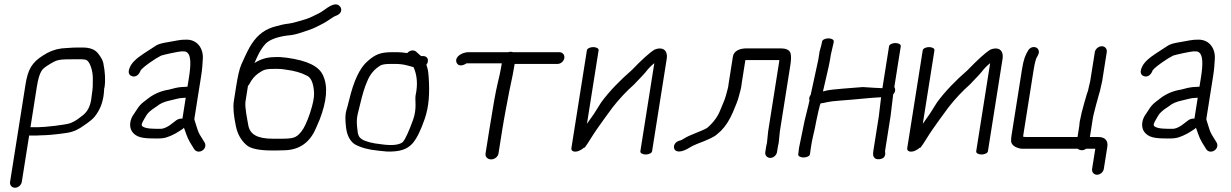

<svg xmlns="http://www.w3.org/2000/svg" viewBox="-20 -710 5779 901"><path d="M153.5 -306.5C159 -341.1 166.8 -364.6 174.2 -375.9L174.7 -376.7L175.2 -377.5C177.7 -382.7 186.3 -391.8 202.9 -402.5C251.2 -431.9 246 -432 352.1 -432C371.8 -432 382.3 -430.1 385.3 -428.6C402.6 -420.2 415.7 -376.8 415.6 -343.6C415.4 -312.9 416.9 -302.2 409.8 -257.5L409.7 -257.1L409.7 -256.6C406 -214.4 391.5 -186.3 368 -168.5C347.6 -152.9 333.5 -140.7 309.3 -131.8C286.5 -123.8 189.4 -113 158.4 -113H126.4C125.2 -113 124 -112.9 122.9 -112.8ZM120.2 -74H152.2C157.9 -74 162.8 -74.2 169.1 -74.9C200 -75 244.9 -79 295.4 -86.7C325.5 -91.5 349.7 -103.1 376 -122.8C398.5 -138 415.3 -151.2 424.8 -163.2C476.6 -228.6 465.4 -298.2 470.2 -298.2C475.6 -331.9 473.6 -370.3 464.9 -413.7C462.1 -427.4 453.9 -441.8 441 -458.2C426.3 -477.9 401.9 -487 368.1 -487H343.5C331.3 -487 316.1 -486.3 297.6 -484.9L269.8 -482.9L269.3 -482.9C237.2 -478.7 209.9 -467.8 183.6 -450.8C129.8 -417.1 111.1 -385.6 99.5 -312.3L27.3 143.5C24.9 158.5 35.4 171 50.4 171C65.4 171 79.9 158.5 82.3 143.5L116.8 -74.2C117.9 -74 119 -74 120.2 -74Z M808.3 -146.3 808 -146.1 796.7 -137.5 796.3 -137.2C769.2 -114.2 748.2 -105.5 733.5 -105.5H712.5C670.8 -105.5 651.6 -112.4 646.7 -119.2L646.5 -119.5L646.2 -119.8C640.9 -126.2 653.4 -145.8 667.3 -169.1C672.1 -177.2 681 -186.3 695.9 -197.6C702.2 -201.5 711.2 -207.4 717.5 -212.2L718 -212.6L718.5 -213C730.7 -223.7 751.1 -233.1 781.5 -239.4C800.2 -243.2 821.4 -250.5 838.1 -250.5H838.7L851.6 -251.4L836.1 -153.3C827.3 -154.3 816.7 -152.1 808.3 -146.3ZM844.6 -106.7C862 -59.7 858.2 -62.4 890.7 -11C899.2 3.3 917 5 930 -3.9C942.9 -12.2 948 -28.7 939.6 -42.2C929.4 -58.4 927.2 -62.7 918 -77.3C908.9 -91.7 903.9 -111.8 897.6 -131.5L892.6 -147.3C892 -149.3 891.9 -151.2 892.2 -153.3L923.2 -348.9C929.7 -389.9 929.7 -401.4 931.8 -433.7C935 -480.6 907.9 -524 855.1 -524C821.4 -524 813.6 -519.5 772.9 -513.1C744.9 -508.7 725.2 -504.2 713.1 -496.7C694.6 -484.9 675 -471.9 655.9 -459.6C620.3 -436.2 596.7 -414.9 588.3 -391.4C584.3 -382 581.4 -370.3 587.3 -361.2C590.5 -356.2 595.7 -353.3 601.1 -351.9C619.7 -347 634.2 -362.3 639.7 -379.3C644.4 -387 668 -407.6 711 -434.8C722 -441 729.2 -445.1 735.7 -448.9C744.6 -452.7 819.8 -469 832.4 -469C842 -469 849.1 -468.6 850.2 -468.1L850.8 -467.9C878.7 -458.3 876.1 -406.1 866.8 -347.1L859.8 -303.1C859.8 -303.1 857.6 -303 856.7 -303L843.3 -302.1C827.4 -302 807.9 -299 789.9 -293.8L772.9 -289.4C740 -284.5 706.6 -271.4 679.4 -251.2C674.4 -247.1 666.3 -240.9 655.4 -232.8C642.8 -223.4 632.2 -211.8 623.8 -198.4C616.4 -186.5 611 -178.3 608.2 -174.7C588.2 -148.4 584.4 -112.1 601.4 -90.4C620.8 -65.4 649.3 -60.3 704.1 -60.3H726.9C735.8 -60.3 745.2 -61.4 755.1 -63.6L756 -63.7L756.8 -64C795.7 -76 814.4 -90 837.4 -105L838 -105.5L843.3 -110.4C843.7 -109.1 844.2 -107.9 844.6 -106.7Z M1150.4 -316C1161.5 -337.5 1175.1 -353.5 1190.9 -364.8C1218.2 -384.3 1227.4 -387 1275.5 -387C1292.9 -387 1307.4 -385.8 1318.9 -383.6L1319.4 -383.5L1319.9 -383.4C1361.6 -378.1 1394.9 -368.6 1419.3 -355.2L1419.9 -354.8L1420.6 -354.6C1438.3 -346.7 1451.4 -322.1 1453.8 -274.5C1454.9 -253.5 1448.8 -221.6 1434.8 -179.6C1420.8 -137.6 1406.8 -108.5 1394.6 -93.3C1368.8 -61.3 1356.6 -59 1290.2 -59H1260.4C1185.8 -59 1152 -80.7 1145 -123.2C1140.7 -149.5 1127.8 -206.8 1132.1 -234.2L1143.7 -307.2C1150.3 -313.4 1150 -316.1 1150.4 -316ZM1184.7 -438.1C1197.8 -467.3 1211.9 -489.5 1226.3 -504.8C1247 -526.4 1291.9 -540.3 1342.1 -544.8C1371.5 -547.5 1412.8 -564 1432.9 -570.2C1455.4 -577.6 1479.5 -591.6 1495.5 -599.3C1511.4 -607 1545.3 -632 1551.8 -634.2C1564.4 -637.8 1584.7 -648.8 1581 -668.4C1579.7 -675.1 1575.7 -680.3 1570.2 -684.6C1552.9 -698.2 1526 -681.6 1498.2 -661.1C1490.3 -655.3 1482.8 -650.7 1476 -647.3C1460.5 -639.7 1431.4 -624.7 1416.1 -620.4C1395.7 -614.8 1354.9 -601 1335 -599.2C1311.5 -597 1297.8 -592.2 1277.9 -587.5C1226.3 -574.7 1191.4 -550.1 1160.5 -503.2C1149.4 -486.8 1133.9 -455.4 1112.4 -407C1103.5 -387 1095.9 -353 1087.9 -302.5L1077.4 -235.9C1072.8 -207 1076.4 -167.8 1087.2 -116.7C1094.9 -80.1 1111.9 -50.3 1138.2 -28C1156.8 -12.2 1198.8 -4 1251.7 -4H1281.5C1293.3 -4 1306.2 -4.3 1320.2 -5C1388.9 -8.2 1436.1 -44.9 1462.9 -109.1C1469.3 -124.4 1475.1 -137.7 1480.1 -148.9L1480.3 -149.3L1480.4 -149.6C1513.1 -235.3 1519.8 -303.2 1496.6 -354.6C1477.9 -398.8 1423.5 -425.8 1325 -439.2C1304.7 -442 1287.4 -443 1269 -442C1233.7 -441.8 1202.8 -432.8 1174.1 -414.1C1176.5 -419.8 1180.8 -429.5 1184.7 -438.1Z M1930.5 -263.8C1925.7 -241.5 1938.2 -202 1918 -146.4C1898.2 -91.5 1881.5 -56.8 1871.5 -44.8C1858.9 -31.6 1825.7 -25 1771.3 -32.7L1770.7 -32.8L1770 -32.9C1726.9 -37.3 1695 -45.7 1677 -57.3C1665.5 -64.9 1658.6 -77.9 1657.5 -99.1L1657.4 -99.5L1657.4 -99.9C1650.1 -157.4 1657.3 -167 1670.1 -221.5C1681 -267.8 1691.6 -302.3 1702.3 -326.3C1716.1 -361.2 1736.5 -385.8 1766.2 -403.2C1773.5 -406.9 1787.7 -410 1809.2 -410H1835.2C1854.7 -410 1873.6 -407.7 1891 -403C1900.6 -400 1913.7 -397.3 1920.7 -394.8C1937.4 -357.6 1941.3 -313.7 1930.5 -263.8ZM1706.7 -424.4C1668 -392.4 1639.7 -329.8 1617.9 -238.7C1614 -222.5 1609.8 -206.7 1605.2 -191.5C1599.6 -173 1599.7 -147.2 1603.8 -112.5C1608 -76.7 1620.9 -49.6 1643.9 -33.5L1644.4 -33.1L1644.9 -32.9C1672.7 -17.6 1707.3 -7.6 1754.3 -3.1L1794.2 1L1794.6 1C1856.4 3 1888.8 -8.8 1914.2 -35.1C1935.5 -58.8 1953.9 -96.9 1972.8 -151.3C1993.4 -210.5 1996.6 -273.4 1991.8 -345.9C1989.7 -378.3 1986.8 -389.4 1980.8 -405.7C1983.2 -408.6 1986.9 -415.6 1987.7 -421C1988.8 -427.7 1988 -435.2 1982.8 -440.5C1978 -445.4 1971 -447 1964.3 -447H1955.9C1953.5 -448.9 1948.8 -452.9 1943 -458.2L1933.3 -467.3C1921.9 -477 1903.4 -475.1 1890.9 -460.9C1873.7 -463.4 1858.8 -465 1848.2 -465L1817.9 -465C1765.6 -465 1740.5 -454 1706.7 -424.4Z M2319.2 10.5 2336.6 -99C2346.8 -163.2 2359.1 -224.7 2369.9 -281.8C2377.7 -322.3 2385.1 -349.4 2391.1 -387.3C2392.5 -396.2 2393.6 -402.5 2395.1 -410H2596.4C2611.5 -410 2625.9 -422.5 2628.3 -437.5C2630.7 -452.5 2620.2 -465 2605.1 -465H2387.7C2383.9 -466.2 2380.5 -467 2376.7 -467C2372.6 -467 2369 -466.4 2364.6 -465H2176.1C2163.2 -465 2124.4 -455 2120.7 -428.3C2120 -423.5 2121.1 -418.7 2123.3 -414.6C2137 -390 2167.2 -411.8 2169.1 -412.7H2334.8C2333.8 -407.6 2332.1 -398.3 2330.8 -389.9C2328.6 -376.3 2323.3 -351.5 2314.7 -316C2305.9 -279.6 2293.1 -207.8 2276 -99.7L2258.5 10.5C2256.2 25.5 2267.9 38 2284.5 38C2301.1 38 2316.9 25.5 2319.2 10.5Z M2734.1 -474 2661.4 -15C2660.3 -8.5 2662.9 1.9 2680.9 1.6C2691.9 1.3 2701.7 -4 2712.9 -11C2715.3 -13.1 2717.3 -14.8 2719 -16C2719 -16 2721.6 -17.6 2721.6 -17.6C2721.6 -17.6 2722.8 -16 2722.8 -16C2731.6 -27.5 2740.4 -40.5 2749.2 -55C2768.5 -86.5 2790.6 -118.3 2814.9 -151.6L2855.2 -206.6C2886.5 -246.5 2919.7 -281.9 2954.5 -312.6C2987.9 -346.7 3005.4 -366.3 3011 -373.1L3011.2 -373.4L3011.5 -374.1C3023.6 -389.4 3035.3 -401.4 3050.5 -413.6L2985 0C2983.7 8.2 2995.1 15 3010.1 15C3025.2 15 3038.7 8.2 3040 0L3108.9 -435C3111.9 -454 3107.5 -482.7 3076.2 -482.7C3068.9 -482.7 3061.4 -481 3053.9 -478C3053.9 -478 3053.4 -477.7 3053.4 -477.7C3053.4 -477.7 3052.9 -478 3052.9 -478C3023 -459.2 2990.8 -428.2 2944.3 -380.6C2889.2 -332.8 2840.1 -282.3 2801.8 -230.5L2767.1 -175.5C2755.5 -159.3 2745 -144.4 2734.4 -129L2789.1 -474C2790.4 -482.2 2779 -489 2764 -489C2748.9 -489 2735.4 -482.2 2734.1 -474Z M3626.3 3.5 3630.7 -24C3631.3 -27.9 3632.3 -32.5 3633.8 -37.9L3634.1 -38.8L3639.8 -94.5L3688.2 -399.7C3692.4 -426.4 3693.6 -445.5 3690.1 -458.8C3685.5 -477.5 3665.7 -483 3642.9 -483H3483.8C3452.2 -483 3423.6 -471.8 3419.3 -444.5L3399.3 -318.1L3399.2 -317.6C3398.2 -300 3391.9 -283.8 3386.7 -262.4C3381.5 -241.3 3367.6 -213.2 3359.6 -192.1C3348 -162.6 3328.2 -135.6 3300 -111C3296.5 -107.9 3278.2 -98.7 3250.1 -87.8C3221.4 -76.6 3201.7 -67.7 3189.3 -59.4C3179.9 -53.2 3173.1 -50.5 3169.5 -50.1L3168.4 -49.9L3167.3 -49.6C3152 -45 3141.2 -32.2 3142.8 -17.5C3144.9 2.2 3165.8 2.4 3177.9 -0.4C3192 -3.7 3205.7 -10.8 3213.4 -15.9C3222.3 -21.7 3234.6 -27.9 3250 -34.2C3298.9 -52.8 3330 -66.1 3344.6 -79.6C3351 -85.5 3357.1 -90.8 3362.8 -95.7L3363.4 -96.2L3363.9 -96.7C3385.7 -118.8 3403.8 -147.6 3419 -182.7C3433.9 -217.2 3443 -241 3446.6 -255.7C3451.8 -277.2 3458.6 -294.4 3460.5 -318.4L3477.8 -428H3634.2C3635.2 -428 3635.7 -428 3637.1 -427.9C3637.1 -427.8 3637.1 -426.3 3637 -424.1L3584.7 -93.5L3579.2 -40.2C3578 -35.8 3576.3 -28.3 3575.7 -23.9L3571.3 3.5C3568.9 18.5 3579.4 31 3594.5 31C3609.5 31 3623.9 18.5 3626.3 3.5Z M3867.5 -530C3852.4 -530 3838.9 -523.2 3837.6 -515L3836.6 -509C3833.4 -488.6 3825.7 -476 3823.5 -451.6L3820.2 -430.6L3784.3 -265.3C3782.1 -262.3 3778.6 -256.3 3777.8 -251C3777.1 -246.7 3777 -244.1 3778.7 -238.6C3775.1 -219.4 3759.8 -162.6 3755.9 -144.3L3729.3 -14.7L3729.3 -14C3728.4 -4.4 3727.6 2.7 3726.9 7L3725.8 14C3724.5 22.5 3735.9 29 3750.9 29C3765.9 29 3779.5 22.5 3780.8 14L3781.9 7C3782.8 1.3 3783.8 -6.1 3785 -15.4C3789.9 -55.8 3803.3 -97.3 3810.6 -142.5C3812.1 -148.8 3827.4 -224.8 3831.4 -225C3838.8 -225.5 3848.2 -227.3 3861 -230.5C3871.9 -233.2 3893.5 -236 3926.6 -238.3C3960.4 -240.7 4001.9 -244.3 4051.3 -249.1C4070.7 -251.2 4093.7 -252.3 4114.7 -253.6L4104 -163.8L4078.2 -1C4075.8 14.3 4076.5 28 4089.5 35C4102.1 40 4117.8 36.8 4126.9 29.5C4138.3 17.3 4132.8 1.7 4133.2 -1L4159.2 -165.2L4171.5 -266.9C4180.1 -275.9 4184.4 -290.2 4176.8 -301.5L4207.1 -493C4208.4 -501.2 4197 -508 4182 -508C4166.9 -508 4153.4 -501.2 4152.1 -493L4120.9 -296.2C4092.6 -297.5 4074.1 -298.1 4028.9 -301.5C3975.4 -296.4 3884.4 -291.9 3856 -284.4C3850.2 -282.9 3847.3 -282.1 3841.9 -281C3850.1 -320.6 3869.4 -394.1 3875.3 -431L3878.7 -452.6L3891.4 -507.6L3892.6 -515C3893.9 -523.2 3882.5 -530 3867.5 -530Z M4310.1 -474 4237.4 -15C4236.3 -8.5 4238.9 1.9 4256.9 1.6C4267.9 1.3 4277.7 -4 4288.9 -11C4291.3 -13.1 4293.3 -14.8 4295 -16C4295 -16 4297.6 -17.6 4297.6 -17.6C4297.6 -17.6 4298.8 -16 4298.8 -16C4307.6 -27.5 4316.4 -40.5 4325.2 -55C4344.5 -86.5 4366.6 -118.3 4390.9 -151.6L4431.2 -206.6C4462.5 -246.5 4495.7 -281.9 4530.5 -312.6C4563.9 -346.7 4581.4 -366.3 4587 -373.1L4587.2 -373.4L4587.5 -374.1C4599.6 -389.4 4611.3 -401.4 4626.5 -413.6L4561 0C4559.7 8.2 4571.1 15 4586.1 15C4601.2 15 4614.7 8.2 4616 0L4684.9 -435C4687.9 -454 4683.5 -482.7 4652.2 -482.7C4644.9 -482.7 4637.4 -481 4629.9 -478C4629.9 -478 4629.4 -477.7 4629.4 -477.7C4629.4 -477.7 4628.9 -478 4628.9 -478C4599 -459.2 4566.8 -428.2 4520.3 -380.6C4465.2 -332.8 4416.1 -282.3 4377.8 -230.5L4343.1 -175.5C4331.5 -159.3 4321 -144.4 4310.4 -129L4365.1 -474C4366.4 -482.2 4355 -489 4340 -489C4324.9 -489 4311.4 -482.2 4310.1 -474Z M4830.7 -383.3C4835.8 -415.6 4842 -435.9 4845.2 -440.8C4851.4 -450.8 4856.6 -460.3 4854.9 -470.5C4852.1 -486.3 4835.9 -492.6 4821.7 -487.5C4815.2 -485.2 4808.6 -479.9 4805 -473.4C4792.3 -453.1 4783.6 -432.9 4776 -385.3L4726.6 -73.2C4725.3 -64.9 4724.7 -56.7 4724.8 -48.5C4725.3 -23.9 4757.6 -13.5 4774.3 -12.1L4774.8 -12H5037.4C5041.5 -8.3 5049.4 -5 5056.8 -5C5063.3 -5 5069.3 -6.5 5076.4 -12H5119.9L5104.9 82.5C5102.6 97.5 5113 110 5128.1 110C5143.1 110 5157.6 97.5 5159.9 82.5L5176 -19.1C5181.7 -49 5165.9 -67 5135.1 -67H5094.6L5102.7 -118.3C5105.3 -134.3 5108.7 -161.9 5112.9 -176.3L5118.2 -197.3C5121.7 -212.3 5126.5 -228.5 5130.3 -242.2L5135.1 -260.1C5138.2 -271.6 5142.8 -283.9 5145.4 -299.5L5152.1 -328.7L5173.7 -465.5C5176.1 -480.5 5165.6 -493 5150.6 -493C5135.5 -493 5120.1 -480.5 5117.7 -465.5L5096.1 -329.4L5089.3 -300.3L5089.2 -299.9C5087.7 -290.2 5084.6 -279.3 5079.8 -267.4L5079.6 -266.8L5074.4 -248.5C5070.4 -234.8 5065 -217.1 5061.2 -201.1L5055.6 -180.2L5046.6 -137.8L5046.5 -137C5046.2 -130.4 5045.6 -124.2 5044.6 -118.3L5036.5 -67H4803.1C4790.4 -67 4783.2 -67.6 4781.9 -68.2C4781.8 -68.6 4781.2 -70.8 4782 -75.9Z M5557.3 -146.3 5557 -146.1 5545.7 -137.5 5545.3 -137.2C5518.2 -114.2 5497.2 -105.5 5482.5 -105.5H5461.5C5419.8 -105.5 5400.6 -112.4 5395.7 -119.2L5395.5 -119.5L5395.2 -119.8C5389.9 -126.2 5402.4 -145.8 5416.3 -169.1C5421.1 -177.2 5430 -186.3 5444.9 -197.6C5451.2 -201.5 5460.2 -207.4 5466.5 -212.2L5467 -212.6L5467.5 -213C5479.7 -223.7 5500.1 -233.1 5530.5 -239.4C5549.2 -243.2 5570.4 -250.5 5587.1 -250.5H5587.7L5600.6 -251.4L5585.1 -153.3C5576.3 -154.3 5565.7 -152.1 5557.3 -146.3ZM5593.6 -106.7C5611 -59.7 5607.2 -62.4 5639.7 -11C5648.2 3.3 5666 5 5679 -3.9C5691.9 -12.2 5697 -28.7 5688.6 -42.2C5678.4 -58.4 5676.2 -62.7 5667 -77.3C5657.9 -91.7 5652.9 -111.8 5646.6 -131.5L5641.6 -147.3C5641 -149.3 5640.9 -151.2 5641.2 -153.3L5672.2 -348.9C5678.7 -389.9 5678.7 -401.4 5680.8 -433.7C5684 -480.6 5656.9 -524 5604.1 -524C5570.4 -524 5562.6 -519.5 5521.9 -513.1C5493.9 -508.7 5474.2 -504.2 5462.1 -496.7C5443.6 -484.9 5424 -471.9 5404.9 -459.6C5369.3 -436.2 5345.7 -414.9 5337.3 -391.4C5333.3 -382 5330.4 -370.3 5336.3 -361.2C5339.5 -356.2 5344.7 -353.3 5350.1 -351.9C5368.7 -347 5383.2 -362.3 5388.7 -379.3C5393.4 -387 5417 -407.6 5460 -434.8C5471 -441 5478.2 -445.1 5484.7 -448.9C5493.6 -452.7 5568.8 -469 5581.4 -469C5591 -469 5598.1 -468.6 5599.2 -468.1L5599.8 -467.9C5627.7 -458.3 5625.1 -406.1 5615.8 -347.1L5608.8 -303.1C5608.8 -303.1 5606.6 -303 5605.7 -303L5592.3 -302.1C5576.4 -302 5556.9 -299 5538.9 -293.8L5521.9 -289.4C5489 -284.5 5455.6 -271.4 5428.4 -251.2C5423.4 -247.1 5415.3 -240.9 5404.4 -232.8C5391.8 -223.4 5381.2 -211.8 5372.8 -198.4C5365.4 -186.5 5360 -178.3 5357.2 -174.7C5337.2 -148.4 5333.4 -112.1 5350.4 -90.4C5369.8 -65.4 5398.3 -60.3 5453.1 -60.3H5475.9C5484.8 -60.3 5494.2 -61.4 5504.1 -63.6L5505 -63.7L5505.8 -64C5544.7 -76 5563.4 -90 5586.4 -105L5587 -105.5L5592.3 -110.4C5592.7 -109.1 5593.2 -107.9 5593.6 -106.7Z"/></svg>

Font: MewTooHand
Style: BdIta
Weight: 400
Designer: Mew Too, Robert Jablonski
Version: Version 0.77